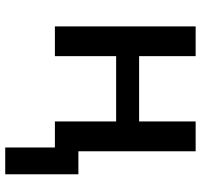

<svg xmlns="http://www.w3.org/2000/svg" viewBox="-37 -544 772 738"><g transform="rotate(90 349.0 -175.0)"><path d="M546.9 0H446.8V-235.4H195.8V0H81.5V-541H195.8V-323.7H446.8V-541H561.5V-90.3H649.9V190.9H546.9Z"/></g></svg>

Font: Viking Open Sans Light
Style: Bold
Weight: 600
Foundry: Ascender Corporation
Version: Version 2.001